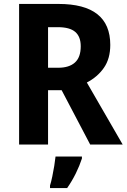

<svg xmlns="http://www.w3.org/2000/svg" viewBox="-20 -734 643 975"><path d="M277 -714Q540 -714 540 -506Q540 -436 507.5 -389.5Q475 -343 421 -315L603 0H438L293 -276H224V0H77V-714ZM274 -596H224V-390H276Q331 -390 360.5 -416.5Q390 -443 390 -499Q390 -548 362 -572Q334 -596 274 -596ZM396 71Q384 108 365 146.5Q346 185 321 221H234V208Q240 189 245.5 162.5Q251 136 255.5 108.5Q260 81 262 61H396Z"/></svg>

Font: Noto Sans Lao SemiCondensed
Style: Bold
Weight: 700
Width: 4
Designer: Monotype Design Team
Foundry: Monotype Imaging Inc.
Version: Version 2.003; ttfautohint (v1.8.4.7-5d5b)